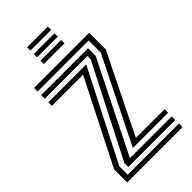

<svg xmlns="http://www.w3.org/2000/svg" viewBox="-236 -810 868 868"><g transform="rotate(-45 198.0 -376.0)"><path d="M149.5 -91.8 351.8 -499.2V-577H25.5V-600H378.2V-494L191.5 -114.5H375V-91.8ZM21.2 0V-83.5L224.8 -485.5H25.5V-508.2H267.5L47.8 -76.8V-23H375V0ZM74 -45.8V-70L298.8 -511V-531.2H25.5V-554.2H325.2V-505.5L107.8 -68.8H375V-45.8ZM133.5 -730.8V-752H265.8V-730.8ZM133.5 -645V-666.5H265.8V-645ZM133.5 -687.8V-709.2H265.8V-687.8Z"/></g></svg>

Font: Big Shoulders Inline Text Thin ExtraBold
Style: Regular
Weight: 800
Version: Version 2.002